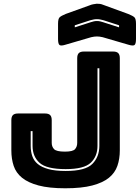

<svg xmlns="http://www.w3.org/2000/svg" viewBox="-20 -997 751 1032"><path d="M624 -189Q624 -143 611 -105.5Q598 -68 565.5 -41.5Q533 -15 476 0Q419 15 331 15Q244 15 187.5 0Q131 -15 98.5 -41.5Q66 -68 53.5 -105.5Q41 -143 41 -189V-351Q41 -370 49.5 -378.5Q58 -387 77 -387H222Q241 -387 249.5 -378.5Q258 -370 258 -351V-229Q258 -209 270.5 -195.5Q283 -182 329 -182Q372 -182 383.5 -195.5Q395 -209 395 -229V-684Q395 -703 403.5 -711.5Q412 -720 431 -720H588Q607 -720 615.5 -711.5Q624 -703 624 -684ZM504 -630V-213Q504 -157 468 -122.5Q432 -88 333 -88Q230 -88 192.5 -122Q155 -156 155 -213V-292H145V-213Q145 -183 153.5 -158Q162 -133 183 -115.5Q204 -98 240.5 -88Q277 -78 333 -78Q439 -78 476.5 -116Q514 -154 514 -213V-630ZM470 -797 333 -757Q308 -749 300 -755Q292 -761 292 -788V-869Q292 -896 300.5 -904Q309 -912 333 -922L461 -968Q470 -972 480.5 -974Q491 -976 500 -977Q509 -977 517 -976Q525 -975 532 -972L669 -922Q694 -912 702.5 -904Q711 -896 711 -869V-788Q711 -761 703 -755Q695 -749 669 -757L532 -797Q515 -801 501 -801Q487 -801 470 -797ZM620 -850V-861L537 -888Q528 -890 520 -892Q512 -894 501 -894Q490 -894 482 -892Q474 -890 465 -888L382 -861V-850L469 -878Q476 -880 483.5 -882Q491 -884 501 -884Q511 -884 518.5 -882Q526 -880 533 -878Z"/></svg>

Font: Bungee Inline
Style: Regular
Weight: 400
Designer: David Jonathan Ross
Foundry: David Jonathan Ross
Version: Version 1.001;PS 1.0;hotconv 1.0.72;makeotf.lib2.5.5900